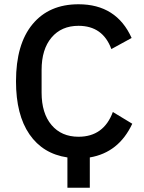

<svg xmlns="http://www.w3.org/2000/svg" viewBox="-20 -730 674 900"><path d="M296 150V8Q181 -9 118 -100.5Q55 -192 55 -349Q55 -523 132.5 -616.5Q210 -710 348 -710Q526 -710 597 -552L502 -500Q462 -609 348 -609Q268 -609 221.5 -554Q175 -499 175 -402V-296Q175 -199 221.5 -144Q268 -89 348 -89Q466 -89 509 -205L600 -150Q537 -15 401 8V150Z"/></svg>

Font: IBM Plex Sans Medm
Style: Regular
Weight: 500
Designer: Mike Abbink, Paul van der Laan, Pieter van Rosmalen
Foundry: Bold Monday
Version: Version 3.005